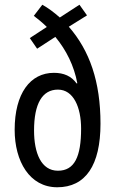

<svg xmlns="http://www.w3.org/2000/svg" viewBox="-20 -782 487 812"><path d="M159 -762 123 -715C141 -701 160 -686 178 -668L106 -621L137 -576L214 -626C261 -569 293 -504 307 -430L304 -429C282 -460 250 -474 208 -474C108 -474 42 -387 42 -233C42 -100 105 10 222 10C342 10 405 -83 405 -259C405 -437 359 -568 271 -669L348 -717L316 -762L233 -708C208 -730 184 -748 159 -762ZM225 -403C291 -403 323 -328 323 -238C323 -119 295 -60 225 -60C154 -60 124 -135 124 -230C124 -344 159 -403 225 -403Z"/></svg>

Font: Noto Sans Gujarati UI ExtraCondensed
Style: Regular
Weight: 400
Width: 2
Designer: Jelle Bosma - Monotype Design Team, Universal Thirst
Foundry: Monotype Imaging Inc.
Version: Version 2.106